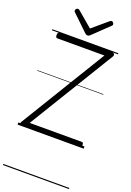

<svg xmlns="http://www.w3.org/2000/svg" viewBox="-264 -1214 1142 1674"><g transform="rotate(20 306.5 -377.0)"><path d="M39 0Q31 0 25.5 -5Q20 -10 18.5 -18Q17 -26 22 -33L505 -825H68Q61 -825 56.5 -830.5Q52 -836 52 -850Q52 -864 56.5 -869.5Q61 -875 68 -875H560Q574 -875 579.5 -864.5Q585 -854 578 -843L94 -50H576Q584 -50 588.5 -45Q593 -40 593 -26Q593 -12 588.5 -6Q584 0 576 0ZM462 -1129Q470 -1129 477 -1121.5Q484 -1114 484 -1105Q484 -1103 483.5 -1100Q483 -1097 479 -1093L331 -951Q326 -946 320.5 -942.5Q315 -939 306 -939Q297 -939 292 -942.5Q287 -946 281 -951L133 -1093Q129 -1097 128.5 -1100.5Q128 -1104 128 -1106Q128 -1115 135.5 -1122Q143 -1129 150 -1129Q155 -1129 159 -1126.5Q163 -1124 167 -1121L306 -1003L445 -1121Q450 -1124 453.5 -1126.5Q457 -1129 462 -1129ZM0 365H613V375H0ZM0 -20H613V0H0ZM0 -505H613V-500H0ZM0 -885H613V-875H0Z"/></g></svg>

Font: Playwrite GB S Guides
Style: Regular
Weight: 400
Designer: Veronika Burian, José Scaglione
Foundry: TypeTogether
Version: Version 1.003